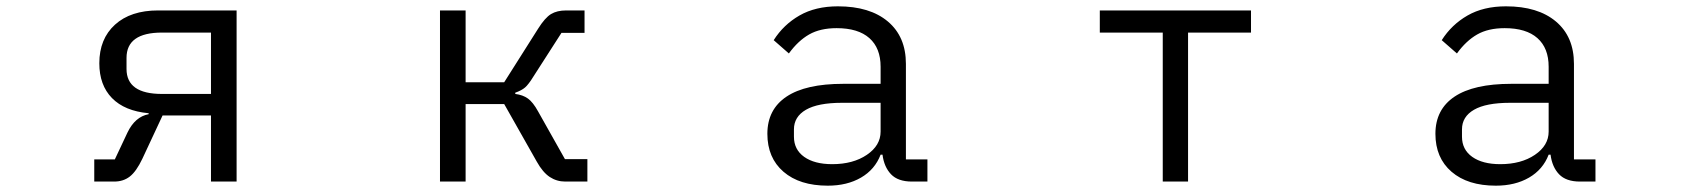

<svg xmlns="http://www.w3.org/2000/svg" viewBox="-20 -574 5320 607"><path d="M278 0V-70H343L383 -155Q407 -205 450 -213V-216Q374 -223 334 -264Q294 -305 294 -374Q294 -451 343.5 -496Q393 -541 480 -541H728V0H647V-209H494L430 -72Q411 -32 390.5 -16Q370 0 341 0ZM647 -277V-471H492Q380 -471 380 -391V-356Q380 -277 492 -277Z M1371 0V-541H1452V-314H1574L1681 -483Q1703 -518 1722 -529.5Q1741 -541 1770 -541H1828V-470H1755L1667 -333Q1651 -307 1640 -297.5Q1629 -288 1609 -281V-277Q1633 -274 1649 -262.5Q1665 -251 1681 -222L1766 -71H1837V0H1767Q1740 0 1718 -14.5Q1696 -29 1677 -63L1574 -245H1452V0Z M2406 -151Q2406 -228 2466.5 -268.5Q2527 -309 2646 -309H2764V-363Q2764 -422 2728.5 -453.5Q2693 -485 2625 -485Q2573 -485 2538 -465Q2503 -445 2474 -405L2426 -447Q2457 -496 2507.5 -525Q2558 -554 2629 -554Q2730 -554 2787 -506Q2844 -458 2844 -372V-70H2912V0H2863Q2819 0 2797 -23Q2775 -46 2770 -85H2764Q2746 -38 2702 -12.5Q2658 13 2597 13Q2508 13 2457 -31Q2406 -75 2406 -151ZM2764 -158V-249H2642Q2566 -249 2528 -227Q2490 -205 2490 -165V-142Q2490 -101 2522.5 -78Q2555 -55 2611 -55Q2677 -55 2720.5 -84.5Q2764 -114 2764 -158Z M3736 0H3656V-471H3457V-541H3935V-471H3736Z M4518 -151Q4518 -228 4578.5 -268.5Q4639 -309 4758 -309H4876V-363Q4876 -422 4840.5 -453.5Q4805 -485 4737 -485Q4685 -485 4650 -465Q4615 -445 4586 -405L4538 -447Q4569 -496 4619.5 -525Q4670 -554 4741 -554Q4842 -554 4899 -506Q4956 -458 4956 -372V-70H5024V0H4975Q4931 0 4909 -23Q4887 -46 4882 -85H4876Q4858 -38 4814 -12.5Q4770 13 4709 13Q4620 13 4569 -31Q4518 -75 4518 -151ZM4876 -158V-249H4754Q4678 -249 4640 -227Q4602 -205 4602 -165V-142Q4602 -101 4634.5 -78Q4667 -55 4723 -55Q4789 -55 4832.5 -84.5Q4876 -114 4876 -158Z"/></svg>

Font: PlemolJP
Style: Regular
Weight: 400
Monospace: yes
Version: v2.0.4; ttfautohint (v1.8.4.7-5d5b-dirty) -l 6 -r 45 -G 200 